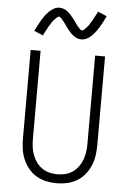

<svg xmlns="http://www.w3.org/2000/svg" viewBox="-60 -947 671 1003"><g transform="rotate(5 275.0 -445.5)"><path d="M275 12Q247 12 220 6Q193 0 169 -14Q145 -28 127.5 -49.5Q110 -71 99 -96.5Q88 -122 84 -149.5Q80 -177 80 -205V-670H132V-205Q132 -184 135 -163Q138 -142 145.5 -122.5Q153 -103 165.5 -86Q178 -69 195.5 -57Q213 -45 233.5 -40Q254 -35 275 -35Q296 -35 316.5 -40Q337 -45 354.5 -57Q372 -69 384.5 -86Q397 -103 404.5 -122.5Q412 -142 415 -163Q418 -184 418 -205V-670H470V-205Q470 -177 466 -149.5Q462 -122 451 -96.5Q440 -71 422.5 -49.5Q405 -28 381 -14Q357 0 330 6Q303 12 275 12ZM338 -748Q332 -748 326 -749Q320 -750 314.5 -752.5Q309 -755 303.5 -758.5Q298 -762 293.5 -765.5Q289 -769 284.5 -773.5Q280 -778 276 -782.5Q272 -787 268 -792Q264 -797 260.5 -802Q257 -807 253 -812.5Q249 -818 245.5 -823Q242 -828 238 -833Q234 -838 230.5 -842Q227 -846 222 -851Q217 -856 212 -856Q208 -856 205 -853.5Q202 -851 199.5 -848.5Q197 -846 193 -842Q189 -838 187 -836Q185 -834 183.5 -832Q182 -830 180 -827.5Q178 -825 176 -822Q174 -819 172.5 -816Q171 -813 169 -810Q167 -807 164.5 -803.5Q162 -800 160 -796Q158 -792 156 -788Q154 -784 151.5 -779.5Q149 -775 146.5 -770.5Q144 -766 141.5 -761Q139 -756 137 -751L90 -771Q99 -789 107 -804.5Q115 -820 123 -833Q131 -846 138.5 -856Q146 -866 157.5 -877Q169 -888 182.5 -895.5Q196 -903 212 -903Q218 -903 224 -901.5Q230 -900 235.5 -898Q241 -896 246.5 -892.5Q252 -889 256.5 -885Q261 -881 265.5 -877Q270 -873 274 -868Q278 -863 282 -858Q286 -853 289.5 -848.5Q293 -844 297 -838.5Q301 -833 304.5 -827.5Q308 -822 312 -817.5Q316 -813 319.5 -809Q323 -805 328 -800Q333 -795 338 -795Q342 -795 345 -797.5Q348 -800 350.5 -802Q353 -804 357 -808.5Q361 -813 363 -815Q365 -817 366.5 -819Q368 -821 370 -823.5Q372 -826 374 -829Q376 -832 377.5 -835Q379 -838 381 -841Q383 -844 385.5 -847.5Q388 -851 390 -855Q392 -859 394 -863Q396 -867 398.5 -871.5Q401 -876 403.5 -880.5Q406 -885 408.5 -890Q411 -895 413 -900L460 -880Q451 -861 443 -845.5Q435 -830 427 -817.5Q419 -805 411.5 -795Q404 -785 392.5 -773.5Q381 -762 367.5 -755Q354 -748 338 -748Z"/></g></svg>

Font: Lode Dark Term
Style: Regular
Weight: 400
Monospace: yes
Designer: Belleve Invis
Foundry: Belleve Invis
Version: Version 29.2.0